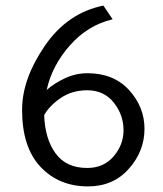

<svg xmlns="http://www.w3.org/2000/svg" viewBox="-20 -654 585 687"><path d="M497 -193Q497 -113 441 -50Q385 13 295 13Q191 13 125 -57Q59 -127 59 -261Q59 -371 140 -489.5Q221 -608 350 -634L383 -585Q294 -564 230 -491.5Q166 -419 147 -332Q174 -356 212.5 -374Q251 -392 293 -392Q387 -392 442 -331.5Q497 -271 497 -193ZM422 -188Q422 -243 387 -287Q352 -331 292 -331Q238 -331 197.5 -303.5Q157 -276 138 -242Q141 -157 179 -105Q217 -53 292 -53Q351 -53 386.5 -94.5Q422 -136 422 -188Z"/></svg>

Font: Palanquin
Style: Regular
Weight: 400
Designer: Pria Ravichandran
Version: Version 1.0.4